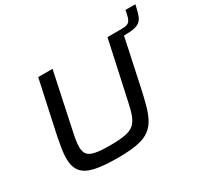

<svg xmlns="http://www.w3.org/2000/svg" viewBox="-160 -994 1279 1217"><g transform="rotate(-30 479.5 -386.0)"><path d="M738 -644 747 -688H807Q834 -688 848 -694Q862 -700 869.5 -715Q877 -730 882 -755L887 -780H959L955 -761Q947 -726 938.5 -703.5Q930 -681 914.5 -668Q899 -655 871.5 -649.5Q844 -644 798 -644ZM374 8Q270 8 208 -6.5Q146 -21 118.5 -56Q91 -91 91 -152Q91 -183 97 -220.5Q103 -258 112 -304L195 -688H300L212 -274Q205 -242 201.5 -217.5Q198 -193 198 -173Q198 -138 214 -119Q230 -100 268.5 -92.5Q307 -85 373 -85Q443 -85 485.5 -93Q528 -101 550.5 -121.5Q573 -142 586.5 -178.5Q600 -215 612 -274L702 -688H807L725 -304Q709 -229 693.5 -175.5Q678 -122 655.5 -86.5Q633 -51 598 -30Q563 -9 508.5 -0.5Q454 8 374 8Z"/></g></svg>

Font: Saira Expanded Medium
Style: Italic
Weight: 500
Width: 7
Italic angle: -12°
Designer: Hector Gatti with collaboration of the Omnibus-Type team
Foundry: Omnibus-Type
Version: Version 1.101